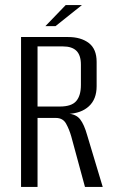

<svg xmlns="http://www.w3.org/2000/svg" viewBox="-20 -737 454 757"><path d="M63 0V-591H249Q299 -591 330 -567.5Q361 -544 361 -493V-397Q361 -346 330.5 -318Q300 -290 248 -288V-289Q280 -287 296 -266.5Q312 -246 324 -203L385 0H315L261 -199Q253 -227 240.5 -249.5Q228 -272 200 -272H128V0ZM128 -317H216Q262 -317 280.5 -338.5Q299 -360 299 -402V-482Q299 -519 281.5 -536.5Q264 -554 228 -554H128ZM159 -634 239 -717H303L199 -634Z"/></svg>

Font: Alumni Sans
Style: Regular
Weight: 400
Designer: Robert E. Leuschke
Foundry: Robert E. Leuschke
Version: Version 1.018